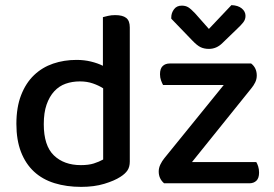

<svg xmlns="http://www.w3.org/2000/svg" viewBox="-20 -716 1070 750"><path d="M279 -482Q309 -482 335.5 -475.5Q362 -469 382 -459V-649Q389 -651 402 -654Q415 -657 430 -657Q459 -657 473 -646Q487 -635 487 -609V-85Q487 -64 478 -50.5Q469 -37 450 -25Q427 -10 387.5 2Q348 14 297 14Q240 14 193 -0.5Q146 -15 113 -45.5Q80 -76 62 -122.5Q44 -169 44 -232Q44 -297 62.5 -344.5Q81 -392 113 -422.5Q145 -453 187.5 -467.5Q230 -482 279 -482ZM383 -371Q366 -382 343 -390Q320 -398 292 -398Q262 -398 236.5 -389Q211 -380 192 -359.5Q173 -339 162 -307.5Q151 -276 151 -231Q151 -147 190.5 -109Q230 -71 296 -71Q326 -71 346.5 -77.5Q367 -84 383 -93ZM621 0Q600 -18 600 -46Q600 -60 606.5 -73.5Q613 -87 622 -98L854 -384H617Q613 -391 609 -402Q605 -413 605 -426Q605 -448 615.5 -458Q626 -468 643 -468H961Q983 -451 983 -421Q983 -407 977 -394.5Q971 -382 961 -370L730 -83H981Q985 -77 988.5 -66Q992 -55 992 -42Q992 -20 981.5 -10Q971 0 954 0ZM796 -603 884 -696Q910 -695 924.5 -683Q939 -671 939 -654Q939 -640 930.5 -629Q922 -618 907 -604L849 -548Q826 -525 796 -525Q778 -525 764 -531.5Q750 -538 731 -558L649 -643V-648Q649 -665 659.5 -679.5Q670 -694 690 -694Q705 -694 715.5 -687.5Q726 -681 742 -664Z"/></svg>

Font: Baloo Bhaina 2 Medium
Style: Regular
Weight: 500
Designer: Yesha Goshar, Manish Minz, Shuchita Grover and Ek Type
Foundry: Ek Type
Version: Version 1.640;hotconv 1.0.111;makeotfexe 2.5.65597; ttfautoh